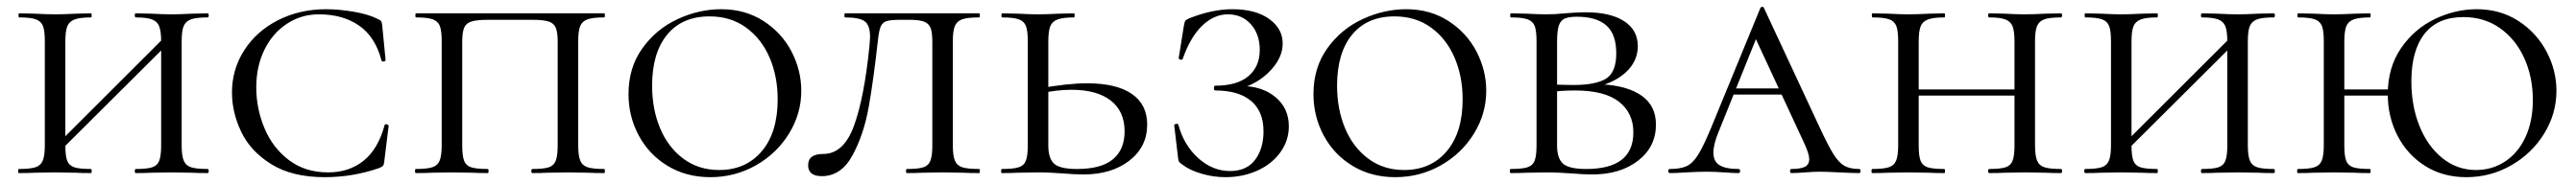

<svg xmlns="http://www.w3.org/2000/svg" viewBox="-20 -507 7528 539"><path d="M377 -456Q374 -456 374 -462Q374 -468 377 -468L421 -467Q457 -465 482 -465Q504 -465 542 -467L587 -468Q590 -468 590 -462Q590 -456 587 -456Q554 -456 538.5 -450.5Q523 -445 517 -431Q511 -417 511 -387V-81Q511 -51 517 -36.5Q523 -22 538.5 -17Q554 -12 587 -12Q590 -12 590 -6Q590 0 587 0Q559 0 542 -1L482 -2L421 -1Q405 0 377 0Q374 0 374 -6Q374 -12 377 -12Q410 -12 425 -17Q440 -22 445.5 -36.5Q451 -51 451 -81V-385Q451 -415 445.5 -429.5Q440 -444 424.5 -450Q409 -456 377 -456ZM130 -67 477 -414 492 -400 144 -53ZM36 -456Q34 -456 34 -462Q34 -468 36 -468L81 -467Q119 -465 140 -465Q165 -465 203 -467L246 -468Q248 -468 248 -462Q248 -456 246 -456Q214 -456 198 -450Q182 -444 176.5 -429.5Q171 -415 171 -385V-81Q171 -50 176.5 -36Q182 -22 197 -17Q212 -12 246 -12Q248 -12 248 -6Q248 0 246 0Q218 0 202 -1L140 -2L81 -1Q64 0 35 0Q33 0 33 -6Q33 -12 35 -12Q68 -12 83.5 -17Q99 -22 105 -36.5Q111 -51 111 -81V-387Q111 -417 105.5 -431Q100 -445 84.5 -450.5Q69 -456 36 -456Z M1085 -451Q1092 -448 1094 -445Q1096 -442 1097 -434L1107 -331Q1107 -328 1101.5 -327Q1096 -326 1095 -330Q1077 -399 1029.5 -432Q982 -465 912 -465Q860 -465 818 -437Q776 -409 752.5 -360.5Q729 -312 729 -251Q729 -189 753 -131.5Q777 -74 824.5 -38Q872 -2 939 -2Q1000 -2 1042.5 -36Q1085 -70 1104 -140Q1104 -143 1109 -143Q1111 -143 1113.5 -141.5Q1116 -140 1116 -139L1103 -33Q1102 -25 1100 -22Q1098 -19 1089 -15Q1012 12 929 12Q834 12 773 -26Q712 -64 685 -121Q658 -178 658 -236Q658 -304 694 -360Q730 -416 793 -448Q856 -480 933 -480Q971 -480 1014.5 -472.5Q1058 -465 1085 -451Z M1195 -12Q1228 -12 1243.5 -17Q1259 -22 1265 -36.5Q1271 -51 1271 -81V-387Q1271 -417 1265.5 -431Q1260 -445 1244.5 -450.5Q1229 -456 1196 -456Q1194 -456 1194 -462Q1194 -468 1196 -468H1746Q1748 -468 1748 -462Q1748 -456 1746 -456Q1713 -456 1697.5 -450.5Q1682 -445 1676 -431Q1670 -417 1670 -387V-81Q1670 -51 1676 -36.5Q1682 -22 1697.5 -17Q1713 -12 1746 -12Q1748 -12 1748 -6Q1748 0 1746 0Q1718 0 1701 -1L1641 -2L1579 -1Q1563 0 1536 0Q1533 0 1533 -6Q1533 -12 1536 -12Q1569 -12 1584 -17Q1599 -22 1604.5 -36.5Q1610 -51 1610 -81V-385Q1610 -412 1604.5 -425.5Q1599 -439 1583.5 -444Q1568 -449 1536 -449H1406Q1374 -449 1358 -444Q1342 -439 1336.5 -425.5Q1331 -412 1331 -385V-81Q1331 -50 1336.5 -36Q1342 -22 1357 -17Q1372 -12 1406 -12Q1408 -12 1408 -6Q1408 0 1406 0Q1378 0 1362 -1L1300 -2L1241 -1Q1224 0 1195 0Q1193 0 1193 -6Q1193 -12 1195 -12Z M1817 -231Q1817 -309 1857.5 -365.5Q1898 -422 1960.5 -451Q2023 -480 2088 -480Q2158 -480 2211.5 -445.5Q2265 -411 2293.5 -356Q2322 -301 2322 -241Q2322 -174 2286 -115.5Q2250 -57 2189 -22.5Q2128 12 2056 12Q1986 12 1931.5 -21Q1877 -54 1847 -110Q1817 -166 1817 -231ZM2253 -216Q2253 -283 2229.5 -338Q2206 -393 2161 -426Q2116 -459 2054 -459Q1974 -459 1930 -405.5Q1886 -352 1886 -256Q1886 -187 1909.5 -131Q1933 -75 1977.5 -42Q2022 -9 2082 -9Q2160 -9 2206.5 -64Q2253 -119 2253 -216Z M2546 -389Q2533 -272 2519 -193Q2505 -114 2472 -52.5Q2439 9 2382 9Q2342 9 2342 -23Q2342 -56 2386 -56Q2446 -56 2476 -138.5Q2506 -221 2521 -370Q2523 -392 2523 -399Q2523 -433 2507.5 -444.5Q2492 -456 2450 -456Q2448 -456 2448 -462Q2448 -468 2450 -468H2842Q2844 -468 2844 -462Q2844 -456 2842 -456Q2808 -456 2792.5 -450.5Q2777 -445 2771 -431Q2765 -417 2765 -387V-81Q2765 -51 2771 -36.5Q2777 -22 2792.5 -17Q2808 -12 2842 -12Q2844 -12 2844 -6Q2844 0 2842 0Q2813 0 2796 -1L2736 -2L2675 -1Q2659 0 2631 0Q2628 0 2628 -6Q2628 -12 2631 -12Q2664 -12 2679 -17Q2694 -22 2699.5 -36.5Q2705 -51 2705 -81V-385Q2705 -412 2700 -425Q2695 -438 2681 -443.5Q2667 -449 2638 -449H2612Q2583 -449 2571 -445Q2559 -441 2554 -429Q2549 -417 2546 -389Z M3128 -12Q3199 -12 3233 -40.5Q3267 -69 3267 -122Q3267 -181 3226.5 -212.5Q3186 -244 3112 -244Q3069 -244 3017 -233L3012 -247Q3100 -263 3157 -263Q3243 -263 3288 -232Q3333 -201 3333 -142Q3333 -77 3281 -36.5Q3229 4 3147 4Q3121 4 3086 1Q3072 0 3053 -1Q3034 -2 3012 -2L2954 -1Q2937 0 2908 0Q2906 0 2906 -6Q2906 -12 2908 -12Q2942 -12 2957.5 -17Q2973 -22 2978.5 -36.5Q2984 -51 2984 -81V-387Q2984 -417 2978.5 -431Q2973 -445 2957.5 -450.5Q2942 -456 2909 -456Q2907 -456 2907 -462Q2907 -468 2909 -468L2954 -467Q2992 -465 3013 -465Q3038 -465 3076 -467L3119 -468Q3121 -468 3121 -462Q3121 -456 3119 -456Q3087 -456 3071 -450Q3055 -444 3049.5 -429.5Q3044 -415 3044 -385V-81Q3044 -43 3061 -27.5Q3078 -12 3128 -12Z M3673 -122Q3673 -181 3636.5 -211.5Q3600 -242 3532 -242Q3528 -242 3528 -249Q3528 -256 3532 -256Q3596 -256 3629 -284Q3662 -312 3662 -361Q3662 -407 3636 -436Q3610 -465 3569 -465Q3528 -465 3493.5 -431.5Q3459 -398 3437 -335Q3437 -332 3432 -332Q3430 -332 3427.5 -333.5Q3425 -335 3425 -336L3440 -430Q3442 -442 3444 -445.5Q3446 -449 3455 -453Q3523 -480 3582 -480Q3650 -480 3689.5 -451.5Q3729 -423 3729 -380Q3729 -347 3707 -317Q3685 -287 3653 -268Q3621 -249 3594 -247L3608 -255Q3669 -255 3708 -222.5Q3747 -190 3747 -137Q3747 -95 3722 -60.5Q3697 -26 3654.5 -7Q3612 12 3562 12Q3527 12 3492.5 2Q3458 -8 3437 -24Q3428 -30 3426 -33.5Q3424 -37 3423 -47L3412 -140Q3412 -143 3417.5 -144Q3423 -145 3424 -142Q3440 -82 3482 -44Q3524 -6 3575 -6Q3624 -6 3648.5 -39Q3673 -72 3673 -122Z M3819 -231Q3819 -309 3859.5 -365.5Q3900 -422 3962.5 -451Q4025 -480 4090 -480Q4160 -480 4213.5 -445.5Q4267 -411 4295.5 -356Q4324 -301 4324 -241Q4324 -174 4288 -115.5Q4252 -57 4191 -22.5Q4130 12 4058 12Q3988 12 3933.5 -21Q3879 -54 3849 -110Q3819 -166 3819 -231ZM4255 -216Q4255 -283 4231.5 -338Q4208 -393 4163 -426Q4118 -459 4056 -459Q3976 -459 3932 -405.5Q3888 -352 3888 -256Q3888 -187 3911.5 -131Q3935 -75 3979.5 -42Q4024 -9 4084 -9Q4162 -9 4208.5 -64Q4255 -119 4255 -216Z M4820 -142Q4820 -77 4768 -36.5Q4716 4 4634 4Q4608 4 4573 1Q4559 0 4540 -1Q4521 -2 4499 -2L4441 -1Q4424 0 4395 0Q4393 0 4393 -6Q4393 -12 4395 -12Q4429 -12 4444.5 -17Q4460 -22 4465.5 -36.5Q4471 -51 4471 -81V-387Q4471 -417 4465.5 -431Q4460 -445 4444.5 -450.5Q4429 -456 4396 -456Q4394 -456 4394 -462Q4394 -468 4396 -468L4441 -467Q4479 -465 4499 -465Q4526 -465 4554 -468Q4564 -469 4582.5 -470Q4601 -471 4615 -471Q4687 -471 4727 -445Q4767 -419 4767 -372Q4767 -326 4729.5 -293Q4692 -260 4631 -250L4661 -260Q4737 -256 4778.5 -226.5Q4820 -197 4820 -142ZM4531 -385V-256L4506 -261Q4533 -258 4578 -258Q4644 -258 4674 -276.5Q4704 -295 4704 -351Q4704 -407 4675 -432.5Q4646 -458 4589 -458Q4565 -458 4553 -452.5Q4541 -447 4536 -431.5Q4531 -416 4531 -385ZM4754 -119Q4754 -176 4712 -209Q4670 -242 4583 -242Q4537 -242 4506 -236L4531 -244V-81Q4531 -43 4548.5 -27.5Q4566 -12 4616 -12Q4754 -12 4754 -119Z M5047 -248H5229L5236 -230H5031ZM5414 0Q5396 0 5356 -2Q5316 -4 5298 -4Q5282 -4 5256 -2Q5230 0 5216 0Q5212 0 5212 -6Q5212 -12 5216 -12Q5243 -12 5255.5 -18.5Q5268 -25 5268 -41Q5268 -55 5255 -84L5103 -412L5129 -434L5004 -123Q4988 -85 4988 -60Q4988 -34 5006 -23Q5024 -12 5061 -12Q5066 -12 5066 -6Q5066 0 5061 0Q5046 0 5020 -2Q4992 -4 4968 -4Q4943 -4 4909 -2Q4879 0 4861 0Q4856 0 4856 -6Q4856 -12 4861 -12Q4892 -12 4910 -20.5Q4928 -29 4943.5 -54Q4959 -79 4981 -132L5125 -483Q5127 -487 5131 -487Q5135 -487 5136 -483L5297 -137Q5323 -81 5338.5 -56Q5354 -31 5370.5 -21.5Q5387 -12 5414 -12Q5418 -12 5418 -6Q5418 0 5414 0Z M5794 -456Q5791 -456 5791 -462Q5791 -468 5794 -468L5838 -467Q5874 -465 5899 -465Q5921 -465 5959 -467L6004 -468Q6007 -468 6007 -462Q6007 -456 6004 -456Q5971 -456 5955.5 -450.5Q5940 -445 5934 -431Q5928 -417 5928 -387V-81Q5928 -51 5934 -36.5Q5940 -22 5955.5 -17Q5971 -12 6004 -12Q6007 -12 6007 -6Q6007 0 6004 0Q5976 0 5959 -1L5899 -2L5838 -1Q5822 0 5794 0Q5791 0 5791 -6Q5791 -12 5794 -12Q5827 -12 5842 -17Q5857 -22 5862.5 -36.5Q5868 -51 5868 -81V-385Q5868 -415 5862.5 -429.5Q5857 -444 5841.5 -450Q5826 -456 5794 -456ZM5555 -245H5894V-227H5555ZM5453 -456Q5451 -456 5451 -462Q5451 -468 5453 -468L5498 -467Q5536 -465 5557 -465Q5582 -465 5620 -467L5663 -468Q5665 -468 5665 -462Q5665 -456 5663 -456Q5631 -456 5615 -450Q5599 -444 5593.5 -429.5Q5588 -415 5588 -385V-81Q5588 -50 5593.5 -36Q5599 -22 5614 -17Q5629 -12 5663 -12Q5665 -12 5665 -6Q5665 0 5663 0Q5635 0 5619 -1L5557 -2L5498 -1Q5481 0 5452 0Q5450 0 5450 -6Q5450 -12 5452 -12Q5485 -12 5500.5 -17Q5516 -22 5522 -36.5Q5528 -51 5528 -81V-387Q5528 -417 5522.5 -431Q5517 -445 5501.5 -450.5Q5486 -456 5453 -456Z M6416 -456Q6413 -456 6413 -462Q6413 -468 6416 -468L6460 -467Q6496 -465 6521 -465Q6543 -465 6581 -467L6626 -468Q6629 -468 6629 -462Q6629 -456 6626 -456Q6593 -456 6577.5 -450.5Q6562 -445 6556 -431Q6550 -417 6550 -387V-81Q6550 -51 6556 -36.5Q6562 -22 6577.5 -17Q6593 -12 6626 -12Q6629 -12 6629 -6Q6629 0 6626 0Q6598 0 6581 -1L6521 -2L6460 -1Q6444 0 6416 0Q6413 0 6413 -6Q6413 -12 6416 -12Q6449 -12 6464 -17Q6479 -22 6484.5 -36.5Q6490 -51 6490 -81V-385Q6490 -415 6484.5 -429.5Q6479 -444 6463.5 -450Q6448 -456 6416 -456ZM6169 -67 6516 -414 6531 -400 6183 -53ZM6075 -456Q6073 -456 6073 -462Q6073 -468 6075 -468L6120 -467Q6158 -465 6179 -465Q6204 -465 6242 -467L6285 -468Q6287 -468 6287 -462Q6287 -456 6285 -456Q6253 -456 6237 -450Q6221 -444 6215.5 -429.5Q6210 -415 6210 -385V-81Q6210 -50 6215.5 -36Q6221 -22 6236 -17Q6251 -12 6285 -12Q6287 -12 6287 -6Q6287 0 6285 0Q6257 0 6241 -1L6179 -2L6120 -1Q6103 0 6074 0Q6072 0 6072 -6Q6072 -12 6074 -12Q6107 -12 6122.5 -17Q6138 -22 6144 -36.5Q6150 -51 6150 -81V-387Q6150 -417 6144.5 -431Q6139 -445 6123.5 -450.5Q6108 -456 6075 -456Z M6799 -245H6975V-227H6799ZM6697 -456Q6695 -456 6695 -462Q6695 -468 6697 -468L6742 -467Q6780 -465 6801 -465Q6826 -465 6864 -467L6907 -468Q6909 -468 6909 -462Q6909 -456 6907 -456Q6875 -456 6859 -450Q6843 -444 6837.5 -429.5Q6832 -415 6832 -385V-81Q6832 -50 6837.5 -36Q6843 -22 6858 -17Q6873 -12 6907 -12Q6909 -12 6909 -6Q6909 0 6907 0Q6879 0 6863 -1L6801 -2L6742 -1Q6725 0 6696 0Q6694 0 6694 -6Q6694 -12 6696 -12Q6729 -12 6744.5 -17Q6760 -22 6766 -36.5Q6772 -51 6772 -81V-387Q6772 -417 6766.5 -431Q6761 -445 6745.5 -450.5Q6730 -456 6697 -456ZM6959 -231Q6959 -309 6997.5 -365.5Q7036 -422 7096 -451Q7156 -480 7219 -480Q7288 -480 7341 -445.5Q7394 -411 7423 -356Q7452 -301 7452 -241Q7452 -174 7416 -115.5Q7380 -57 7319.5 -22.5Q7259 12 7189 12Q7120 12 7068 -21Q7016 -54 6987.5 -109.5Q6959 -165 6959 -231ZM7383 -214Q7383 -281 7358 -336.5Q7333 -392 7287 -424.5Q7241 -457 7180 -457Q7105 -457 7066.5 -408Q7028 -359 7028 -269Q7028 -196 7052 -137Q7076 -78 7119 -43.5Q7162 -9 7217 -9Q7264 -9 7302 -34Q7340 -59 7361.5 -105.5Q7383 -152 7383 -214Z"/></svg>

Font: Cormorant SC
Style: Regular
Weight: 400
Designer: Christian Thalmann (Catharsis Fonts)
Foundry: Catharsis Fonts
Version: Version 4.000